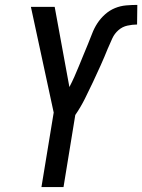

<svg xmlns="http://www.w3.org/2000/svg" viewBox="-20 -763 580 783"><path d="M149 0 199 -304 106 -735H203L263 -408Q274 -429 283.5 -450.5Q293 -472 302 -494Q311 -516 320 -538Q329 -560 338 -581.5Q347 -603 355.5 -625.5Q364 -648 377 -668Q390 -688 408.5 -704.5Q427 -721 449 -730Q471 -739 494.5 -741Q518 -743 540 -743L539 -663Q520 -663 499.5 -658.5Q479 -654 463 -640Q447 -626 438 -606.5Q429 -587 421 -568L420 -566Q406 -531 390.5 -496.5Q375 -462 359 -428Q343 -394 326 -360Q309 -326 287 -294L239 0Z"/></svg>

Font: Iosevka Medium
Style: Italic
Weight: 500
Italic angle: -9°
Monospace: yes
Designer: Belleve Invis
Foundry: Belleve Invis
Version: Version 32.5.0; ttfautohint (v1.8.4)